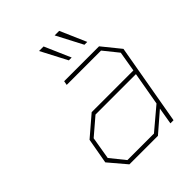

<svg xmlns="http://www.w3.org/2000/svg" viewBox="-201 -837 957 957"><g transform="rotate(-45 277.5 -359.0)"><path d="M307 -580 235 -718H267L327 -580ZM417 -580 345 -718H377L437 -580ZM154 0 76 -92 100 -227 205 -317H499L517 -424L455 -501H213L217 -523H463L540 -428L465 0H443L458 -89L355 0ZM162 -22H349L464 -119L495 -295H210L120 -218L100 -99Z"/></g></svg>

Font: Tomorrow Thin
Style: Italic
Weight: 250
Italic angle: -10°
Designer: Tony de Marco, Monica Rizzolli
Foundry: Just in Type
Version: Version 2.002